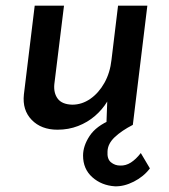

<svg xmlns="http://www.w3.org/2000/svg" viewBox="-20 -439 594 675"><path d="M384 216Q337 213 304.5 184Q272 155 272 108Q272 74 295 39Q318 4 371 -18L444 -1L354 0L357 -82Q340 -54 314 -31.5Q288 -9 254.5 4Q221 17 182 17Q125 17 91.5 -17.5Q58 -52 64 -107L102 -419H205L171 -143Q168 -112 183 -92Q198 -72 234 -71Q268 -71 297.5 -91.5Q327 -112 347 -147.5Q367 -183 372 -229L395 -419H498L447 0Q408 20 383.5 43Q359 66 358 93Q356 120 370 131.5Q384 143 402 143Q422 144 440 132.5Q458 121 475 99L507 153Q485 182 450.5 199.5Q416 217 384 216Z"/></svg>

Font: Josefin Sans Medium
Style: Italic
Weight: 500
Italic angle: -7°
Designer: Santiago Orozco
Foundry: Typemade
Version: Version 2.000